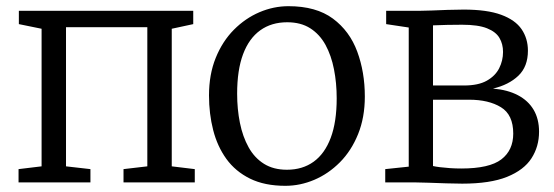

<svg xmlns="http://www.w3.org/2000/svg" viewBox="-20 -590 1792 621"><path d="M40 0V-43L114.5 -52V-497L41 -512V-555H605V-512L535.5 -497V-52L610 -43V0H379.5V-43L456.5 -52V-502H193.5V-52L272.5 -43V0Z M656 -281Q656 -349.5 677.8 -403Q699.5 -456.5 736.5 -493.8Q773.5 -531 819.2 -550.5Q865 -570 913 -570Q1002.5 -570 1056.8 -529.8Q1111 -489.5 1135.5 -423Q1160 -356.5 1160 -278Q1160 -210 1138.2 -156.2Q1116.5 -102.5 1079.5 -65.2Q1042.5 -28 996.8 -8.5Q951 11 903 11Q836 11 788.8 -12.2Q741.5 -35.5 712.2 -76Q683 -116.5 669.5 -169.2Q656 -222 656 -281ZM908 -41Q958.5 -41 994.5 -67Q1030.5 -93 1049.8 -144.5Q1069 -196 1069 -272Q1069 -321.5 1060.2 -366Q1051.5 -410.5 1032.8 -444.8Q1014 -479 983.5 -498.5Q953 -518 909 -518Q858 -518 821.8 -492Q785.5 -466 766.2 -414.8Q747 -363.5 747 -287Q747 -237 756 -192.5Q765 -148 784 -113.8Q803 -79.5 833.8 -60.2Q864.5 -41 908 -41Z M1475 4Q1453.5 4 1423.5 3Q1393.5 2 1366.2 1Q1339 0 1324.5 0H1226V-43L1302 -51V-501L1229 -512V-555H1335Q1351.5 -555 1375.8 -556Q1400 -557 1427.2 -558Q1454.5 -559 1479.5 -559Q1555.5 -559 1601 -542.2Q1646.5 -525.5 1667 -495.5Q1687.5 -465.5 1687.5 -426Q1687.5 -374.5 1656.5 -345Q1625.5 -315.5 1574.5 -303.5Q1622 -299.5 1655.2 -282Q1688.5 -264.5 1706 -234.8Q1723.5 -205 1723.5 -164Q1723.5 -116 1699 -78Q1674.5 -40 1620 -18Q1565.5 4 1475 4ZM1472 -45Q1563 -45 1601.5 -74.5Q1640 -104 1640 -158Q1640 -219 1600.2 -243.2Q1560.5 -267.5 1497.5 -267.5H1380.5V-53Q1389 -51 1403.5 -49.2Q1418 -47.5 1435.8 -46.2Q1453.5 -45 1472 -45ZM1380.5 -313.5H1481Q1527 -313.5 1554.5 -329Q1582 -344.5 1594.5 -369.2Q1607 -394 1607 -422Q1607 -447.5 1595.5 -467.2Q1584 -487 1555.2 -498.5Q1526.5 -510 1474.5 -510Q1451 -510 1426.8 -509.5Q1402.5 -509 1380.5 -508Z"/></svg>

Font: Merriweather 7pt Light
Style: Regular
Weight: 300
Designer: Eben Sorkin
Foundry: Eben Sorkin
Version: Version 2.200;gftools[0.9.31]